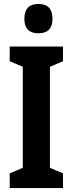

<svg xmlns="http://www.w3.org/2000/svg" viewBox="-20 -949 366 969"><path d="M298 0H29V-74L95 -102V-612L29 -640V-714H298V-640L232 -612V-102L298 -74ZM174 -929Q245 -929 245 -854Q245 -781 174 -781Q103 -781 103 -854Q103 -929 174 -929Z"/></svg>

Font: Noto Sans Myanmar ExtraCondensed
Style: Bold
Weight: 700
Width: 2
Designer: Monotype Design Team
Foundry: Monotype Imaging Inc.
Version: Version 2.107; ttfautohint (v1.8.4.7-5d5b)